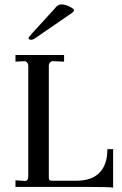

<svg xmlns="http://www.w3.org/2000/svg" viewBox="-20 -846 554 869"><path d="M305 -787 142 -675Q130 -666 122 -666Q109 -666 109 -674Q109 -677 127 -697L222 -801Q233 -814 236 -817Q239 -820 245 -823Q251 -826 258 -826Q275 -826 295 -816Q315 -806 315 -800Q315 -794 305 -787ZM50 0V-30L93 -27Q108 -27 108 -49V-548Q108 -557 102.5 -563.5Q97 -570 89 -569L50 -567V-597H270V-567L221 -569Q212 -570 206.5 -563.5Q201 -557 201 -548V-41Q201 -28 213 -28H326Q395 -28 430.5 -64.5Q466 -101 466 -171H492V3Q474 0 368 0Z"/></svg>

Font: Unna
Style: Regular
Weight: 400
Designer: Jorge de Buen U.
Foundry: Omnibus-Type
Version: Version 2.006;PS 002.006;hotconv 1.0.70;makeotf.lib2.5.58329